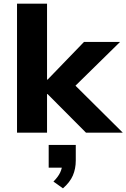

<svg xmlns="http://www.w3.org/2000/svg" viewBox="-20 -725 691 1049"><path d="M73 0V-705H237V-290H240L439 -496H636L365 -230L367 -282L651 0H450L240 -211H237V0ZM324 304 272 267Q298 241 309 217Q320 193 320 170L351 191H246V67H394V152Q394 197 378 234Q362 271 324 304Z"/></svg>

Font: Nunito Sans 10pt SemiExpanded ExtraBold
Style: Regular
Weight: 800
Width: 6
Designer: Vernon Adams
Foundry: Vernon Adams
Version: Version 3.101;gftools[0.9.27]